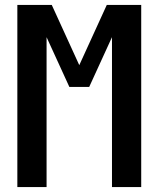

<svg xmlns="http://www.w3.org/2000/svg" viewBox="-20 -755 640 775"><path d="M50 0V-735H189L300 -492L411 -735H550V0H432V-605L340 -404H260L168 -605V0Z"/></svg>

Font: Iosevka Custom Extended
Style: Bold
Weight: 700
Width: 7
Monospace: yes
Designer: Belleve Invis
Foundry: Belleve Invis
Version: Version 11.2.4; ttfautohint (v1.8.4)